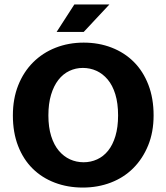

<svg xmlns="http://www.w3.org/2000/svg" viewBox="-20 -834 750 865"><path d="M357 -642Q425 -642 483 -619.5Q541 -597 583 -555Q625 -513 648.5 -452Q672 -391 672 -314Q672 -239 647.5 -179Q623 -119 580.5 -76.5Q538 -34 479.5 -11.5Q421 11 353 11Q285 11 227 -11Q169 -33 127 -74.5Q85 -116 61.5 -176.5Q38 -237 38 -314Q38 -389 62 -449.5Q86 -510 129 -553Q172 -596 230.5 -619Q289 -642 357 -642ZM198 -314Q198 -261 210.5 -221Q223 -181 245 -155Q267 -129 295.5 -116Q324 -103 357 -103Q389 -103 417.5 -116Q446 -129 467 -155Q488 -181 500 -221Q512 -261 512 -314Q512 -369 499.5 -409.5Q487 -450 465 -476Q443 -502 414.5 -515Q386 -528 353 -528Q321 -528 292.5 -514.5Q264 -501 243 -474Q222 -447 210 -407Q198 -367 198 -314ZM357 -690H235L315 -814H473Z"/></svg>

Font: Mukta Mahee ExtraBold
Style: Regular
Weight: 800
Designer: Shuchita Grover, Noopur Datye, Girish Dalvi, Yashodeep Gholap
Foundry: Ek Type
Version: Version 2.538;PS 1.000;hotconv 16.6.51;makeotf.lib2.5.65220;